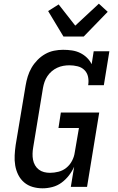

<svg xmlns="http://www.w3.org/2000/svg" viewBox="-20 -1013 640 1041"><path d="M211 8Q183 8 157 0.5Q131 -7 111 -24Q91 -41 79 -65Q67 -89 62.5 -116Q58 -143 59.5 -171Q61 -199 65 -227L119 -550Q123 -574 130.5 -598.5Q138 -623 151 -645.5Q164 -668 183 -687.5Q202 -707 225 -720Q248 -733 273 -738Q298 -743 322 -743Q347 -743 370.5 -739.5Q394 -736 414.5 -726Q435 -716 451 -700.5Q467 -685 477 -665L488 -735H573L543 -551H458Q462 -574 457.5 -596Q453 -618 438 -633Q423 -648 401 -653.5Q379 -659 356 -659Q340 -659 323 -656Q306 -653 290 -645.5Q274 -638 260.5 -626.5Q247 -615 237 -600Q227 -585 221.5 -569Q216 -553 213 -536L160 -214Q157 -197 156.5 -180Q156 -163 159 -147Q162 -131 170 -117Q178 -103 190.5 -93.5Q203 -84 218.5 -80Q234 -76 251 -76Q274 -76 297.5 -82Q321 -88 340 -103.5Q359 -119 370.5 -141Q382 -163 385 -185L408 -319H297L310 -403H518L452 0H364L382 -109Q371 -84 353.5 -61.5Q336 -39 313.5 -22.5Q291 -6 264 1Q237 8 211 8ZM324 -815 241 -953 298 -989 388 -874 516 -993 564 -949 434 -815Z"/></svg>

Font: Iosevka HT Medium Extended
Style: Italic
Weight: 500
Width: 7
Italic angle: -9°
Monospace: yes
Designer: Belleve Invis
Foundry: Belleve Invis
Version: Version 32.3.0; ttfautohint (v1.8.4)